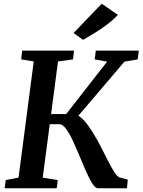

<svg xmlns="http://www.w3.org/2000/svg" viewBox="-20 -1016 769 1036"><path d="M509.5 0Q494.5 0 478.5 -25Q462.5 -50 445 -89.5Q427.5 -129 409.5 -173Q391.5 -217 373 -256.8Q354.5 -296.5 336 -321.2Q317.5 -346 299.5 -346H218.5L225.5 -400.5H337L558 -683.5L491 -695.5L497 -743H729L723 -695.5L651.5 -683.5L367.5 -350L379.5 -397.5Q392.5 -397.5 405 -390Q417.5 -382.5 430.5 -369Q443.5 -355.5 456.2 -337.8Q469 -320 481.5 -299.5Q503 -265.5 523.5 -225.5Q544 -185.5 562.5 -149Q581 -112.5 596.5 -88Q612 -63.5 624.5 -59L669.5 -46.5L665 0ZM5 0 11 -44.5 80 -57.5 162 -684.5 94.5 -695.5 99.5 -743H379.5L374 -695.5L293 -684.5L210.5 -57.5L291.5 -44.5L286 0ZM428 -801 377 -838 529 -996 616 -935.5Q589 -907 554.8 -881.5Q520.5 -856 487 -835.8Q453.5 -815.5 428 -801Z"/></svg>

Font: Merriweather 20pt SemiBold
Style: Italic
Weight: 600
Italic angle: -7.8°
Version: Version 2.101